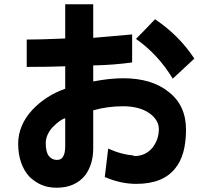

<svg xmlns="http://www.w3.org/2000/svg" viewBox="-20 -748 960 898"><path d="M478 14 486 -53Q553 -23 610 -21Q602 -19 597 -19L608 -18Q660 -18 693 -57Q708 -77 715 -96.5Q722 -116 723 -142V-144Q723 -187 678 -219Q631 -251 556 -251Q483 -251 416 -232V-54Q416 20 379 71Q332 130 245 130Q206 130 175 117Q144 104 117 78Q65 20 65 -77Q65 -119 82 -159.5Q99 -200 133 -236Q195 -301 285 -333V-438Q203 -435 105 -435V-563Q167 -563 259 -567L285 -568V-728H416V-571Q469 -576 508 -579L598 -587V-456Q513 -444 416 -442V-367Q493 -382 556 -382Q690 -382 769 -318Q850 -255 850 -142Q850 -21 799 40Q742 112 617 112Q545 112 470 80Q476 36 478 14ZM788 -380Q720 -493 616 -566L661 -612L705 -658Q817 -583 889 -474ZM285 -195Q263 -190 226 -153Q194 -117 194 -79Q194 -37 208 -19Q223 0 246 0Q266 0 274 -14Q285 -29 285 -65Z"/></svg>

Font: BM Euljiro oraeorae
Style: Regular
Weight: 400
Designer: Bongjin Kim; Bomjun Kim; Myungsoo Han; Hyesun Chae; Mikyoung Jeong; Wujin Sim; Minjae Kang; Suwha Jang;
Foundry: Sandoll Inc.
Version: Version 1.000;hotconv 1.0.109;makeexe 2.5.65596